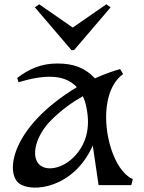

<svg xmlns="http://www.w3.org/2000/svg" viewBox="-20 -860 667 892"><path d="M60 -498 66 -478C177 -511 277 -520 337 -455C27 -267 4 -54 70 -7C132 37 324 13 411 -184L438 0H590L597 -28C478 -78 412 -415 552 -516L538 -539C505 -530 463 -515 421 -496C374 -546 321 -565 246 -565C169 -565 113 -538 60 -498ZM142 -826 312 -627H324L494 -826L474 -840L318 -732L162 -840ZM163 -95C123 -133 144 -228 218 -302C269 -353 321 -388 365 -413C368 -405 372 -397 375 -388C406 -275 380 -202 342 -152C286 -79 201 -60 163 -95Z"/></svg>

Font: Basteleur Moonlight
Style: Regular
Weight: 300
Designer: Keussel
Foundry: Keussel Studio
Version: Version 1.300;Glyphs 3.2 (3192)